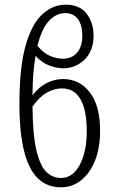

<svg xmlns="http://www.w3.org/2000/svg" viewBox="-20 -791 488 821"><path d="M241 10Q151 10 107 -77.5Q63 -165 63 -347Q63 -503 89.5 -596Q116 -689 161 -730Q206 -771 261 -771Q321 -771 350.5 -732.5Q380 -694 380 -639Q380 -574 342 -536.5Q304 -499 250 -499Q222 -499 190.5 -511Q159 -523 132 -552Q126 -518 122.5 -476Q119 -434 119 -383Q146 -419 180 -436Q214 -453 249 -453Q320 -453 364 -396Q408 -339 408 -232Q408 -158 386 -103.5Q364 -49 326 -19.5Q288 10 241 10ZM259 -735Q221 -735 190 -702.5Q159 -670 140 -595Q168 -562 196 -551Q224 -540 249 -540Q288 -540 310 -566.5Q332 -593 332 -637Q332 -684 313 -709.5Q294 -735 259 -735ZM245 -413Q212 -413 179.5 -394.5Q147 -376 119 -335Q120 -215 135.5 -149Q151 -83 177.5 -56.5Q204 -30 241 -30Q291 -30 321 -86Q351 -142 351 -231Q351 -319 324.5 -366Q298 -413 245 -413Z"/></svg>

Font: Noto Serif ExtraCondensed Light
Style: Regular
Weight: 300
Width: 2
Designer: Monotype Design Team
Foundry: Monotype Imaging Inc.
Version: Version 2.014; ttfautohint (v1.8.4.7-5d5b)